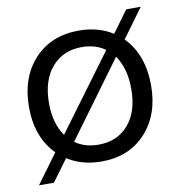

<svg xmlns="http://www.w3.org/2000/svg" viewBox="-75 -654 733 783"><g transform="rotate(-10 292.0 -262.5)"><path d="M293 8.8Q212.4 8.8 151.9 -29.8L85.9 60.1H23.9L112.8 -61Q39.1 -134.8 39.1 -261.2Q39.1 -382.8 108.4 -458Q177.7 -533.2 293 -533.2Q373.5 -533.2 433.1 -495.1L499 -585H559.1L471.2 -464.8Q544.9 -389.6 544.9 -262.2Q544.9 -141.1 476.1 -66.2Q407.2 8.8 293 8.8ZM122.1 -261.2Q122.1 -179.2 160.2 -125L390.1 -436Q349.6 -464.8 293 -464.8Q215.3 -464.8 168.7 -410.6Q122.1 -356.4 122.1 -261.2ZM195.8 -89.8Q234.9 -61 293 -61Q370.6 -61 416.7 -114.5Q462.9 -168 462.9 -262.2Q462.9 -345.7 424.8 -401.9Z"/></g></svg>

Font: Lumene Sans
Style: Regular
Weight: 400
Designer: Deni Anggara
Version: Version 1.003;Glyphs 3.1.2 (3151)